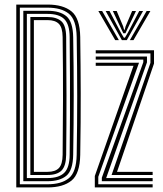

<svg xmlns="http://www.w3.org/2000/svg" viewBox="-20 -820 712 840"><path d="M51.2 0V-800H188.5Q255.8 -800 292.6 -770.4Q329.5 -740.8 331 -658Q332.8 -536 333.1 -412.9Q333.5 -289.8 331 -142.5Q329.5 -59.8 292.8 -29.9Q256 0 188 0ZM66.8 -13.8H188Q248.8 -13.8 281.4 -40.5Q314 -67.2 315.5 -142.8Q317.8 -272.8 317.8 -397.6Q317.8 -522.5 315.5 -657.8Q314 -734 281 -760.2Q248 -786.5 188.5 -786.5H66.8ZM82 -27.2V-772.8H188.5Q242.2 -772.8 270.6 -748.9Q299 -725 300.2 -657.5Q302.5 -527.2 302.5 -402.6Q302.5 -278 300.2 -143Q299 -74.5 270.1 -50.9Q241.2 -27.2 188 -27.2ZM97.5 -41H188Q237 -41 260.6 -63.5Q284.2 -86 284.8 -142.5Q285.8 -232 286.1 -315Q286.5 -398 286.1 -481.9Q285.8 -565.8 284.8 -658Q284.2 -714 261 -736.6Q237.8 -759.2 188.5 -759.2H97.5ZM112.8 -54.5V-745.5H188.5Q226.5 -745.5 247.6 -727.8Q268.8 -710 269.5 -658Q270.8 -525.5 270.9 -403Q271 -280.5 269.5 -142.5Q268.8 -93.8 249.4 -74.1Q230 -54.5 188 -54.5ZM128.2 -68.2H188Q222 -68.2 237.8 -84.9Q253.5 -101.5 254 -142.5Q255.2 -260 255.6 -383.9Q256 -507.8 254 -658Q253.5 -700 237.2 -716Q221 -732 188.5 -732H128.2ZM468.2 -54.5 638.2 -545V-586.5H398.8V-600H653.8V-542L492 -68.2H647.8V-54.5ZM425.5 -27.2V-42.5L607 -548V-559.2H398.8V-572.8H623V-547.2L444.5 -41H647.8V-27.2ZM394.8 0V-50L564 -532H398.8V-545.5H588.2L410 -46.5V-13.8H647.8V0ZM410.2 -772H426.8L500 -644.5H484ZM442.2 -772H459L508.5 -677.5L521.8 -655.2H526.5L539.8 -677.5L589.2 -772H606L534.8 -644.5H513.2ZM473.5 -772H490.5L518.8 -704.8L522.8 -689.8H525.5L529.5 -704.8L558.2 -772H575L538.2 -695L528.8 -674.5H519.5L509.8 -695ZM621.5 -772H638L564 -644.5H548.2Z"/></svg>

Font: Big Shoulders Inline Display Medium
Style: Regular
Weight: 500
Designer: Patric King
Foundry: XO Type Co
Version: Version 1.000